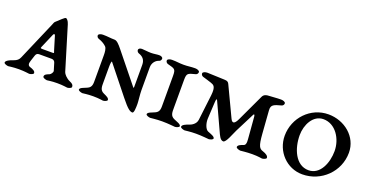

<svg xmlns="http://www.w3.org/2000/svg" viewBox="-37 -937 2694 1409"><g transform="rotate(20 1310.0 -232.5)"><path d="M207 -214 255 -326C260.1 -337.9 267 -338 271 -327L304 -218C309 -205 312 -202 298 -202H221C206 -202 202 -203 207 -214ZM489 -48C459 -61 438 -87 434 -100L332 -436C324 -463 310 -475 304 -475C293 -475 266.9 -446.5 237.5 -420.5C231.3 -415 228.8 -404.9 225 -396L94 -92C86 -73 74 -61 47 -52C24 -45 -8 -30 -8 -15C-8 -5 14 1 25 2C32 2 61 -4 108 -4C156 -4 183 2 190 2C201 1 222 -5 222 -15C222 -30 204 -39 179 -47C163 -52 159 -66 167 -90L182 -136C186.7 -150.3 194 -158 210 -158H307C323 -158 333 -148 336 -133L352 -80C355 -67 339 -49 331 -46C306 -37 295 -30 295 -15C295 -5 317 1 328 2C335 2 360 -4 407 -4C455 -4 480 2 487 2C498 1 519 -5 519 -15C519 -30 511 -39 489 -48Z M947 -344V-174C947.3 -152 938 -171 930 -180L754 -398C729.5 -428.3 711 -448 692 -448C658 -448 640 -453 601 -453C586 -453 566 -447 566 -435C566 -426 572.5 -417.1 582 -414C612.4 -404.1 630.5 -390.5 643 -379C656.2 -366.8 658 -335 658 -315V-129C658 -92 661 -64 627 -49C605 -39 572 -30 572 -15C572 -5 594 1 605 2C612 2 641 -4 688 -4C736 -4 759 2 766 2C777 1 798 -5 798 -15C798 -30 777 -39 755 -49C721 -64 723 -92 723 -129V-245C723 -272 725.8 -295 731 -289L906 -70C959.1 -3.6 979 10 998 10C1011 10 1012 -32.4 1012 -62C1012 -84 1005 -134 1005 -167V-346C1005 -381 1028 -406.7 1054 -414C1061.7 -416.2 1069 -426 1069 -435C1069 -447 1055 -453 1040 -453C1021 -453 1002 -448 977 -448C951 -448 922 -453 906 -453C891 -453 879 -447 879 -435C879 -426 886.5 -416.8 895 -414C923.5 -404.5 947 -386 947 -344Z M1321 -453C1287 -453 1266 -448 1231 -448C1195 -448 1179 -453 1140 -453C1125 -453 1105 -447 1105 -435C1105 -426 1112 -417 1121 -414C1178 -398 1187 -401 1187 -344V-129C1187 -92 1190 -64 1156 -49C1134 -39 1101 -30 1101 -15C1101 -5 1123 1 1134 2C1141 2 1180 -4 1227 -4C1275 -4 1321 2 1328 2C1339 1 1360 -5 1360 -15C1360 -30 1327 -39 1305 -49C1271 -64 1273 -92 1273 -129V-344C1273 -401 1284 -398 1341 -414C1350 -417 1356 -426 1356 -435C1356 -447 1336 -453 1321 -453Z M1849 -46C1829 -39.5 1805 -30 1805 -15C1805 -5 1827 1 1838 2C1845 2 1884 -4 1931 -4C1979 -4 2001 2 2008 2C2019 1 2040 -5 2040 -15C2040 -30 2021.5 -42 1997 -50C1967.5 -59.6 1955.2 -72.4 1948 -171L1935 -348C1931.7 -392.9 1955 -398 2012 -414C2021 -417 2027 -426 2027 -435C2027 -447 2007 -453 1992 -453C1958 -453 1914 -448 1898 -448C1878 -448 1858.9 -442 1850 -423L1751 -212C1733.2 -174 1714.7 -160.8 1698 -196L1588 -428C1582.4 -439.7 1575 -448 1551 -448C1515 -448 1455 -453 1416 -453C1401 -453 1381 -447 1381 -435C1381 -426 1387.5 -417.1 1397 -414C1422.7 -405.7 1443.4 -400.9 1465 -393C1487.6 -384.8 1506.7 -378.6 1499 -308L1475 -107C1470.6 -70.3 1435.2 -53.9 1420 -49C1397 -41.5 1370 -30 1370 -15C1370 -5 1392 1 1403 2C1410 2 1444 -4 1491 -4C1539 -4 1585 2 1592 2C1603 1 1624 -5 1624 -15C1624 -30 1592.3 -39.5 1569 -49C1547 -58 1532.1 -102.1 1534 -138L1541 -267C1542.5 -295 1546.9 -297.9 1552 -287L1646 -83C1660.6 -51.2 1673.4 -19 1697 -19C1719 -19 1745.6 -96.7 1761 -127L1836 -275C1840.9 -286 1847.1 -285.9 1849 -268L1862 -108C1862 -97 1870.9 -53.1 1849 -46Z M2209 -254C2209 -335 2253 -424 2334 -424C2429 -424 2490 -326 2490 -231C2490 -140 2448 -34 2357 -34C2255 -34 2209 -152 2209 -254ZM2357 -470C2217 -470 2107 -353 2107 -213C2107 -91 2202 10 2324 10C2472 10 2593 -108 2593 -256C2593 -381 2482 -470 2357 -470Z"/></g></svg>

Font: EB Garamond SC 08
Style: Regular
Weight: 400
Version: Version 0.016